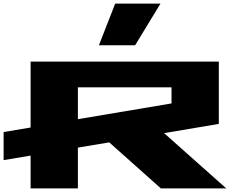

<svg xmlns="http://www.w3.org/2000/svg" viewBox="-20 -1040 1309 1060"><path d="M0 -156V-311L149 -336V-700H1188V-356L886 -305L1229 0H868L583 -254L410 -225V0H149V-181ZM410 -382 927 -469V-558H410ZM526 -790 616 -1020H866L726 -790Z"/></svg>

Font: Stalinist One
Style: Regular
Weight: 400
Designer: Jovanny Lemonad
Foundry: Alexey Maslov, Jovanny Lemonad
Version: Version 3.004